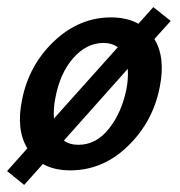

<svg xmlns="http://www.w3.org/2000/svg" viewBox="-26 -474 506 541"><path d="M455 -415 409 -364Q441 -312 424 -228Q405 -131 334.5 -62.5Q264 6 172 6Q126 6 95 -12L42 47L-6 8L51 -56Q19 -109 36 -192Q55 -290 126 -357.5Q197 -425 287 -425Q332 -425 364 -407L406 -454ZM130 -198Q124 -168 126 -140L306 -341Q289 -353 266 -353Q218 -353 180.5 -310.5Q143 -268 130 -198ZM330 -222Q336 -251 334 -280L154 -78Q170 -66 195 -66Q245 -66 281 -111.5Q317 -157 330 -222Z"/></svg>

Font: EauTestInfant Semibold
Style: Italic
Weight: 600
Italic angle: -12°
Designer: Christian Thalmann (Catharsis Fonts)
Version: Version 0.001;PS 000.001;hotconv 1.0.88;makeotf.lib2.5.64775